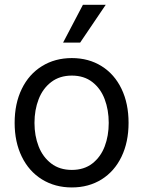

<svg xmlns="http://www.w3.org/2000/svg" viewBox="-20 -783 607 813"><path d="M42 -262.7Q42 -344.7 72.3 -406.7Q102.5 -468.8 157.7 -502.9Q212.9 -537.1 284.2 -537.1Q355.5 -537.1 410.2 -502.9Q464.8 -468.8 494.6 -406.7Q524.4 -344.7 524.4 -262.7Q524.4 -181.6 494.6 -119.6Q464.8 -57.6 410.2 -23.4Q355.5 10.7 284.2 10.7Q212.9 10.7 157.7 -23.4Q102.5 -57.6 72.3 -119.6Q42 -181.6 42 -262.7ZM440.4 -262.7Q440.4 -317.4 423.3 -362.8Q406.2 -408.2 371.1 -435.5Q335.9 -462.9 284.2 -462.9Q232.4 -462.9 196.8 -435.5Q161.1 -408.2 143.6 -362.8Q126 -317.4 126 -262.7Q126 -208 143.6 -163.1Q161.1 -118.2 196.8 -90.8Q232.4 -63.5 284.2 -63.5Q335.9 -63.5 371.1 -90.8Q406.2 -118.2 423.3 -163.1Q440.4 -208 440.4 -262.7ZM331.1 -762.7H427.7L319.3 -602.5H247.1Z"/></svg>

Font: WEMIX Pretendard Variable
Style: Regular
Weight: 400
Designer: Base glyphs from Inter by Rasmus Andersson; Hangeul glyphs from Noto Sans CJK(Source Han Sans) by Jang Soo-young and Kan
Foundry: Kil Hyung-jin
Version: Version 1.000;Glyphs 3.2 (3208)